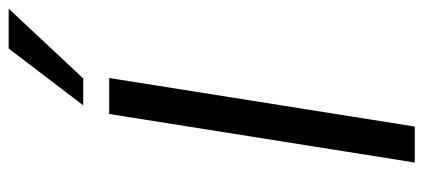

<svg xmlns="http://www.w3.org/2000/svg" viewBox="-287 -690 977 443"><g transform="rotate(-90 201.5 -468.5)"><path d="M48 0 160 -705H243L131 0ZM180 -765 311 -937H403L242 -765Z"/></g></svg>

Font: Mulish
Style: Italic
Weight: 400
Italic angle: -9°
Designer: Vernon Adams
Foundry: Vernon Adams
Version: Version 3.603; ttfautohint (v1.8.3)